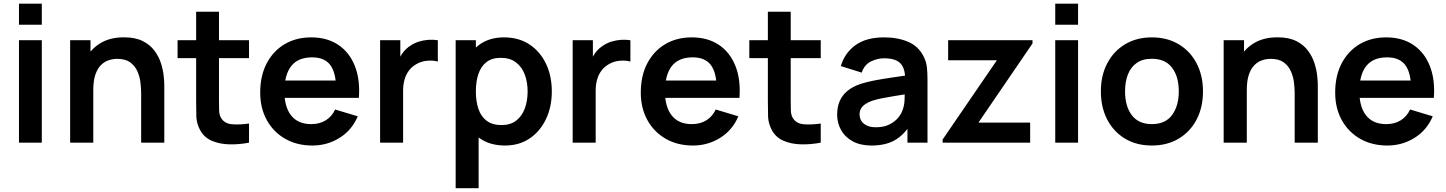

<svg xmlns="http://www.w3.org/2000/svg" viewBox="-20 -752 7620 1012"><path d="M80 -621.8V-732.5H200.3V-621.8ZM80 0V-540H200.3V0Z M724 0V-260.2Q724 -285.2 720.4 -316.2Q716.8 -347.2 704.2 -376Q691.6 -404.8 666.3 -423.3Q641.1 -441.8 597.8 -441.8Q575 -441.8 552.5 -434.4Q530.1 -426.9 511.9 -408.8Q493.8 -390.7 482.7 -358.8Q471.7 -326.8 471.7 -277.5L400.2 -308.2Q400.2 -376.9 426.9 -433Q453.7 -489.2 505.6 -522.2Q557.5 -555.3 633.7 -555.3Q693.4 -555.3 732.5 -535.5Q771.5 -515.7 794.5 -484.5Q817.5 -453.4 828.5 -418.4Q839.5 -383.3 842.8 -352Q846 -320.8 846 -301.5V0ZM349.7 0V-540H457V-372.5H471.7V0Z M1292.5 0Q1239.1 10.2 1187.7 8.8Q1136.3 7.4 1096 -10.2Q1055.6 -27.8 1034.7 -66.3Q1016 -101.6 1014.9 -138Q1013.8 -174.4 1013.8 -220.7V-690H1134.2V-227.3Q1134.2 -195.2 1134.9 -170.6Q1135.7 -146 1145.2 -130.3Q1163.2 -100.6 1202.6 -97.1Q1242 -93.7 1292.5 -100.8ZM916 -445.5V-540H1292.5V-445.5Z M1626.8 15Q1544.9 15 1483 -20.5Q1421.1 -56.1 1386.3 -119Q1351.5 -182 1351.5 -264.2Q1351.5 -352.7 1385.6 -417.9Q1419.8 -483.2 1480.2 -519.1Q1540.7 -555 1620.2 -555Q1703.9 -555 1762.7 -515.8Q1821.4 -476.7 1850 -405.2Q1878.7 -333.7 1871.6 -236.3H1752V-280.3Q1751.5 -368.5 1721 -409.1Q1690.5 -449.7 1625.2 -449.7Q1551.2 -449.7 1515.1 -403.8Q1479 -358 1479 -270Q1479 -187.8 1515.1 -142.8Q1551.2 -97.8 1620.2 -97.8Q1664.7 -97.8 1696.8 -117.7Q1729 -137.5 1746.5 -174.8L1865.7 -139Q1834.8 -65.8 1769.9 -25.4Q1705 15 1626.8 15ZM1441 -236.3V-327.5H1812.7V-236.3Z M1983.5 0V-540H2090V-408.5L2077 -425.5Q2087.2 -452.5 2103.9 -474.8Q2120.7 -497.2 2144 -511.7Q2163.9 -525.2 2188.1 -532.8Q2212.3 -540.2 2237.8 -542Q2263.3 -543.8 2287.7 -540V-427.5Q2263.3 -434.6 2232.3 -431.9Q2201.2 -429.2 2175.8 -414.7Q2151.1 -401.1 2135.4 -380.1Q2119.7 -359.2 2112.2 -332.4Q2104.7 -305.7 2104.7 -274.3V0Z M2641.8 15Q2562.8 15 2509.5 -22.6Q2456.2 -60.2 2429.1 -124.7Q2402 -189.2 2402 -270.2Q2402 -351.3 2428.9 -415.8Q2455.8 -480.2 2508.2 -517.6Q2560.6 -555 2637.3 -555Q2714 -555 2770.4 -517.9Q2826.8 -480.8 2857.6 -416.5Q2888.5 -352.2 2888.5 -270.2Q2888.5 -189.2 2858 -124.6Q2827.4 -60.1 2772 -22.5Q2716.7 15 2641.8 15ZM2381.7 240V-540H2488.2V-160.8H2502.8V240ZM2623.5 -92.8Q2670.6 -92.8 2701 -116.5Q2731.3 -140.2 2746.2 -180.4Q2761 -220.7 2761 -270.2Q2761 -319.2 2745.9 -359.3Q2730.8 -399.5 2699.4 -423.3Q2668 -447.2 2619.3 -447.2Q2573.4 -447.2 2544.4 -424.9Q2515.4 -402.7 2501.8 -362.7Q2488.2 -322.8 2488.2 -270.2Q2488.2 -217.8 2501.8 -177.7Q2515.3 -137.7 2545.2 -115.3Q2575 -92.8 2623.5 -92.8Z M2998.5 0V-540H3105V-408.5L3092 -425.5Q3102.2 -452.5 3118.9 -474.8Q3135.7 -497.2 3159 -511.7Q3178.9 -525.2 3203.1 -532.8Q3227.3 -540.2 3252.8 -542Q3278.3 -543.8 3302.7 -540V-427.5Q3278.3 -434.6 3247.3 -431.9Q3216.2 -429.2 3190.8 -414.7Q3166.1 -401.1 3150.4 -380.1Q3134.7 -359.2 3127.2 -332.4Q3119.7 -305.7 3119.7 -274.3V0Z M3632.8 15Q3550.9 15 3489 -20.5Q3427.1 -56.1 3392.3 -119Q3357.5 -182 3357.5 -264.2Q3357.5 -352.7 3391.6 -417.9Q3425.8 -483.2 3486.2 -519.1Q3546.7 -555 3626.2 -555Q3709.9 -555 3768.7 -515.8Q3827.4 -476.7 3856 -405.2Q3884.7 -333.7 3877.6 -236.3H3758V-280.3Q3757.5 -368.5 3727 -409.1Q3696.5 -449.7 3631.2 -449.7Q3557.2 -449.7 3521.1 -403.8Q3485 -358 3485 -270Q3485 -187.8 3521.1 -142.8Q3557.2 -97.8 3626.2 -97.8Q3670.7 -97.8 3702.8 -117.7Q3735 -137.5 3752.5 -174.8L3871.7 -139Q3840.8 -65.8 3775.9 -25.4Q3711 15 3632.8 15ZM3447 -236.3V-327.5H3818.7V-236.3Z M4306 0Q4252.6 10.2 4201.2 8.8Q4149.8 7.4 4109.5 -10.2Q4069.1 -27.8 4048.2 -66.3Q4029.5 -101.6 4028.4 -138Q4027.3 -174.4 4027.3 -220.7V-690H4147.7V-227.3Q4147.7 -195.2 4148.4 -170.6Q4149.2 -146 4158.7 -130.3Q4176.7 -100.6 4216.1 -97.1Q4255.5 -93.7 4306 -100.8ZM3929.5 -445.5V-540H4306V-445.5Z M4573.7 15Q4514.8 15 4474.4 -7.2Q4433.9 -29.4 4413.2 -66.5Q4392.5 -103.5 4392.5 -148Q4392.5 -187.2 4405.5 -218.2Q4418.6 -249.2 4445.6 -272Q4472.7 -294.8 4515.3 -309.5Q4548.2 -320.2 4591.7 -328.5Q4635.2 -336.8 4686.6 -344.1Q4737.9 -351.4 4794.2 -359.8L4750.8 -335.7Q4751.2 -391.6 4725.9 -418.1Q4700.5 -444.7 4639.8 -444.7Q4603.5 -444.7 4569.5 -427.5Q4535.6 -410.4 4522 -369.2L4411.8 -403.7Q4431.9 -472 4488.3 -513.5Q4544.7 -555 4640.2 -555Q4712.2 -555 4766.8 -531.6Q4821.4 -508.2 4848.2 -454.5Q4862.7 -426.2 4865.7 -396.4Q4868.7 -366.7 4868.7 -331.3V0H4763V-117.2L4780.5 -97.8Q4744 -39.6 4695.2 -12.3Q4646.4 15 4573.7 15ZM4597.5 -81.2Q4638.5 -81.2 4667.4 -95.7Q4696.3 -110.2 4713.7 -131Q4731 -151.8 4736.8 -170.7Q4746.2 -193.7 4747.7 -223.4Q4749.2 -253.1 4749.2 -271.7L4786.2 -260.5Q4731.3 -251.8 4692.3 -245.4Q4653.2 -239.1 4625.4 -233.4Q4597.6 -227.7 4576 -220.5Q4555.2 -212.8 4540.7 -203Q4526.2 -193.1 4518.4 -180Q4510.7 -166.9 4510.7 -149.5Q4510.7 -129.8 4520.5 -114.3Q4530.4 -98.8 4549.7 -90Q4569 -81.2 4597.5 -81.2Z M4948.5 0V-16.7L5234.3 -434.3H4977.5V-540H5422.2V-523L5137.2 -105.7H5409.8V0Z M5542 -621.8V-732.5H5662.3V-621.8ZM5542 0V-540H5662.3V0Z M6051.2 15Q5969.9 15 5909.5 -21.5Q5849.1 -58 5815.8 -122.3Q5782.5 -186.6 5782.5 -270.2Q5782.5 -354.8 5816.5 -419Q5850.5 -483.2 5911 -519.1Q5971.4 -555 6051.2 -555Q6132.5 -555 6193.1 -518.5Q6253.8 -482.1 6287.2 -417.9Q6320.7 -353.7 6320.7 -270.2Q6320.7 -185.9 6287 -121.7Q6253.2 -57.4 6192.6 -21.2Q6131.9 15 6051.2 15ZM6051.2 -97.8Q6122.8 -97.8 6158 -146Q6193.2 -194.2 6193.2 -270.2Q6193.2 -348.6 6157.5 -395.4Q6121.8 -442.2 6051.2 -442.2Q6002.7 -442.2 5971.5 -420.3Q5940.2 -398.5 5925.1 -359.8Q5910 -321.2 5910 -270.2Q5910 -191.4 5945.8 -144.6Q5981.7 -97.8 6051.2 -97.8Z M6804 0V-260.2Q6804 -285.2 6800.4 -316.2Q6796.8 -347.2 6784.2 -376Q6771.6 -404.8 6746.3 -423.3Q6721.1 -441.8 6677.8 -441.8Q6655 -441.8 6632.5 -434.4Q6610.1 -426.9 6591.9 -408.8Q6573.8 -390.7 6562.7 -358.8Q6551.7 -326.8 6551.7 -277.5L6480.2 -308.2Q6480.2 -376.9 6506.9 -433Q6533.7 -489.2 6585.6 -522.2Q6637.5 -555.3 6713.7 -555.3Q6773.4 -555.3 6812.5 -535.5Q6851.5 -515.7 6874.5 -484.5Q6897.5 -453.4 6908.5 -418.4Q6919.5 -383.3 6922.8 -352Q6926 -320.8 6926 -301.5V0ZM6429.7 0V-540H6537V-372.5H6551.7V0Z M7292.8 15Q7210.9 15 7149 -20.5Q7087.1 -56.1 7052.3 -119Q7017.5 -182 7017.5 -264.2Q7017.5 -352.7 7051.6 -417.9Q7085.8 -483.2 7146.2 -519.1Q7206.7 -555 7286.2 -555Q7369.9 -555 7428.7 -515.8Q7487.4 -476.7 7516 -405.2Q7544.7 -333.7 7537.6 -236.3H7418V-280.3Q7417.5 -368.5 7387 -409.1Q7356.5 -449.7 7291.2 -449.7Q7217.2 -449.7 7181.1 -403.8Q7145 -358 7145 -270Q7145 -187.8 7181.1 -142.8Q7217.2 -97.8 7286.2 -97.8Q7330.7 -97.8 7362.8 -117.7Q7395 -137.5 7412.5 -174.8L7531.7 -139Q7500.8 -65.8 7435.9 -25.4Q7371 15 7292.8 15ZM7107 -236.3V-327.5H7478.7V-236.3Z"/></svg>

Font: Manrope ExtraLight
Style: Regular
Weight: 200
Designer: Mikhail Sharanda
Foundry: Mikhail Sharanda
Version: Version 4.505